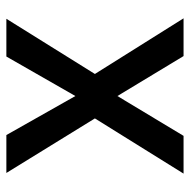

<svg xmlns="http://www.w3.org/2000/svg" viewBox="-17 -568 585 591"><g transform="rotate(-90 275.5 -272.5)"><path d="M155.3 -545.4 275.4 -333 397 -545.4H513.2L343.3 -272.9L514.6 0H398.4L275.4 -203.6L152.8 0H36.6L206.5 -272.9L38.6 -545.4Z"/></g></svg>

Font: Interop Med
Style: Regular
Weight: 500
Designer: Rasmus Andersson, Google, Jang Haemin
Foundry: jhaemin
Version: Version 1.007